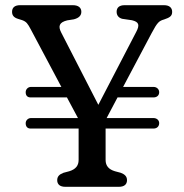

<svg xmlns="http://www.w3.org/2000/svg" viewBox="-20 -720 710 740"><path d="M460.5 -700C439.5 -700 429.5 -690.5 429.5 -674.5C429.5 -660 438 -651 451 -647.5L488.5 -642C516 -635.5 519 -623.5 505 -597L359 -316L216 -594.5C203 -619.5 208.5 -634 239 -641.5L264.5 -645.5C284 -650.5 293.5 -660 293.5 -674.5C293.5 -690.5 282 -700 260.5 -700H57.5C36.5 -700 26.5 -690.5 26.5 -674.5C26.5 -662.5 31.5 -652.5 50.5 -647L65 -642.5C82 -636.5 87 -628.5 98.5 -607L216.5 -385H99.5C88 -385 79 -376 79 -364.5C79 -352 85.5 -344.5 98 -344.5H238L280.5 -265H99.5C88 -265 79 -256 79 -245C79 -232.5 85.5 -224.5 98 -224.5H283V-103.5C283 -81.5 271.5 -67.5 247 -60L224.5 -54C209 -48 200.5 -40 200.5 -25.5C200.5 -9.5 211 0 232 0H438C459 0 469.5 -9.5 469.5 -25.5C469.5 -40 461 -48 445.5 -54L423 -60C399.5 -67 387 -80.5 387 -103.5V-224.5H571.5C584.5 -224.5 593.5 -232.5 593.5 -245.5C593.5 -256.5 584.5 -265 571.5 -265H391L433 -344.5H571.5C584.5 -344.5 593.5 -352 593.5 -364.5C593.5 -376 584.5 -385 571.5 -385H454.5L564.5 -592.5C587 -635 593.5 -639.5 612.5 -645L619 -647.5C638.5 -654 643.5 -662 643.5 -674.5C643.5 -690 633 -700 612 -700Z"/></svg>

Font: dr Title
Style: Regular
Weight: 400
Version: Version 1.000;hotconv 1.0.109;makeotfexe 2.5.65596